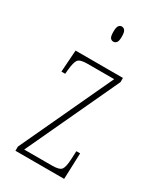

<svg xmlns="http://www.w3.org/2000/svg" viewBox="-187 -810 748 881"><g transform="rotate(30 187.5 -369.0)"><path d="M50 0V-22L278 -511H136Q97 -511 87 -497Q77 -483 73 -442L71 -420H51L59 -536H310V-514L82 -25H230Q269 -25 279 -39Q289 -53 291 -95L293 -138H313L308 0ZM188 -658Q178 -658 172 -666Q166 -674 166 -698Q166 -721 172 -729.5Q178 -738 188 -738Q198 -738 204.5 -729.5Q211 -721 211 -698Q211 -674 204.5 -666Q198 -658 188 -658Z"/></g></svg>

Font: Noto Serif Georgian ExtraCondensed Thin
Style: Regular
Weight: 100
Width: 2
Designer: Monotype Design Team, Akaki Razmadze
Foundry: Google LLC
Version: Version 2.003; ttfautohint (v1.8.4.7-5d5b)